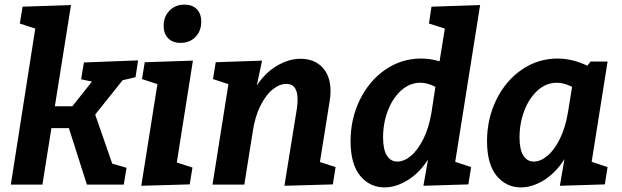

<svg xmlns="http://www.w3.org/2000/svg" viewBox="-20 -801 2699 833"><path d="M568 -466 512 -453 393 -304 467 -91 529 -73 517 0H357L279 -245H203L164 0H27L133 -677L66 -699L78 -772L288 -779L218 -340H294L379 -447L332 -457L344 -530L579 -539Z M608 -531 817 -538 747 -96 815 -74 803 -1 593 5 663 -436 596 -458ZM690 -689Q690 -729 715.5 -755Q741 -781 780 -781Q814 -781 833.5 -761.5Q853 -742 853 -707Q853 -666 828 -640.5Q803 -615 763 -615Q729 -615 709.5 -635Q690 -655 690 -689Z M1368 -98 1436 -76 1424 -1 1214 5 1268 -330Q1271 -351 1271 -369Q1271 -437 1223 -437Q1193 -437 1163.5 -413.5Q1134 -390 1110 -342.5Q1086 -295 1076 -227L1040 0H902L971 -436L904 -458L916 -531L1117 -538L1094 -430Q1132 -487 1183 -516.5Q1234 -546 1283 -546Q1344 -546 1379 -508.5Q1414 -471 1414 -406Q1414 -382 1410 -361Z M2063 -779 1955 -99 2024 -76 2012 -1 1817 5 1837 -109Q1800 -51 1749 -19.5Q1698 12 1648 12Q1584 12 1542.5 -38.5Q1501 -89 1501 -189Q1501 -286 1541.5 -368.5Q1582 -451 1652 -499Q1722 -547 1807 -547Q1847 -547 1887 -535L1910 -677L1841 -699L1852 -772ZM1852 -313 1869 -424Q1836 -442 1804 -442Q1758 -442 1721 -409Q1684 -376 1663 -321.5Q1642 -267 1642 -205Q1642 -152 1658.5 -126Q1675 -100 1704 -100Q1733 -100 1763 -125Q1793 -150 1817 -198.5Q1841 -247 1852 -313Z M2616 -534 2547 -99 2616 -76 2604 -1 2409 5 2429 -111Q2392 -52 2341 -20Q2290 12 2240 12Q2176 12 2134.5 -38.5Q2093 -89 2093 -189Q2093 -286 2133.5 -368.5Q2174 -451 2244 -499Q2314 -547 2399 -547Q2463 -547 2528 -516L2542 -534ZM2444 -313 2462 -424Q2428 -442 2396 -442Q2350 -442 2313 -409Q2276 -376 2255 -321.5Q2234 -267 2234 -205Q2234 -152 2250.5 -126Q2267 -100 2296 -100Q2325 -100 2355 -125Q2385 -150 2409 -198.5Q2433 -247 2444 -313Z"/></svg>

Font: Bitter Pro
Style: Bold Italic
Weight: 700
Italic angle: -9°
Designer: Sol Matas, and Bitter project Authors
Foundry: Sol Matas
Version: Version 1.010